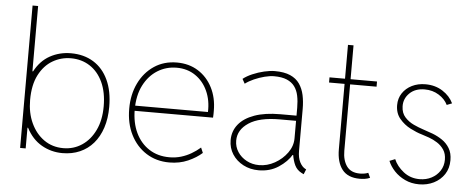

<svg xmlns="http://www.w3.org/2000/svg" viewBox="-50 -877 2503 1010"><g transform="rotate(5 1201.5 -372.0)"><path d="M84 0V-752H113.3V-407.2H123L107.4 -355.5V-152.3L128.9 -109.4H113.3V0ZM307.6 7.8Q248 7.8 197.5 -21.2Q147 -50.3 116.5 -109.1Q85.9 -168 85.9 -257.8Q85.9 -348.1 116.2 -406Q146.5 -463.9 196.8 -491.7Q247.1 -519.5 307.6 -519.5Q376 -519.5 426.5 -488.3Q477.1 -457 504.6 -397.9Q532.2 -338.9 532.2 -255.9Q532.2 -194.3 516.1 -145.5Q500 -96.7 470.5 -62.5Q440.9 -28.3 399.7 -10.3Q358.4 7.8 307.6 7.8ZM309.6 -18.6Q364.7 -18.6 408.4 -47.9Q452.1 -77.1 477.5 -130.4Q502.9 -183.6 502.9 -255.9Q502.9 -330.1 478.3 -383.3Q453.6 -436.5 409.9 -464.8Q366.2 -493.2 309.6 -493.2Q257.8 -493.2 213.4 -467.3Q168.9 -441.4 141.6 -388.7Q114.3 -335.9 114.3 -255.9Q114.3 -188 139.2 -134.3Q164.1 -80.6 208 -49.6Q252 -18.6 309.6 -18.6Z M872.1 7.8Q803.2 7.8 750.2 -25.9Q697.3 -59.6 667.5 -118.9Q637.7 -178.2 637.7 -255.9Q637.7 -331.1 666.5 -390.6Q695.3 -450.2 747.1 -484.9Q798.8 -519.5 867.2 -519.5Q931.2 -519.5 979.5 -489Q1027.8 -458.5 1054.9 -405.3Q1082 -352.1 1082 -284.2Q1082 -275.4 1082 -266.4Q1082 -257.3 1081.1 -247.1H661.1V-274.4H1051.8Q1054.2 -335.9 1031.7 -385.3Q1009.3 -434.6 967 -463.4Q924.8 -492.2 868.2 -492.2Q813 -492.2 767.3 -463.9Q721.7 -435.5 694.3 -382.1Q667 -328.6 667 -253.9Q667 -184.1 692.1 -131.3Q717.3 -78.6 762.9 -49.1Q808.6 -19.5 870.1 -19.5Q902.8 -19.5 931.4 -28.1Q960 -36.6 985.1 -51.3Q1010.3 -65.9 1032.2 -85L1043.9 -57.6Q1014.6 -31.2 970.5 -11.7Q926.3 7.8 872.1 7.8Z M1343.8 7.8Q1298.8 7.8 1262.5 -11.2Q1226.1 -30.3 1204.8 -63.2Q1183.6 -96.2 1183.6 -137.7Q1183.6 -185.1 1212.2 -220.7Q1240.7 -256.3 1296.1 -276.1Q1351.6 -295.9 1431.6 -295.9H1528.3V-268.6H1431.6Q1324.2 -268.6 1268.6 -231.7Q1212.9 -194.8 1212.9 -137.7Q1212.9 -105 1230.5 -78.1Q1248 -51.3 1277.8 -35.4Q1307.6 -19.5 1343.8 -19.5Q1386.7 -19.5 1426.5 -41.7Q1466.3 -64 1491.9 -99.6Q1517.6 -135.3 1517.6 -175.8V-269.5V-274.4V-337.9Q1517.6 -372.6 1511.7 -400.9Q1505.9 -429.2 1491 -449.5Q1476.1 -469.7 1449.7 -481Q1423.3 -492.2 1381.8 -492.2Q1360.4 -492.2 1332.5 -485.1Q1304.7 -478 1277.6 -466.1Q1250.5 -454.1 1231.4 -439.5L1217.8 -463.9Q1237.3 -479.5 1266.8 -492.2Q1296.4 -504.9 1327.6 -512.2Q1358.9 -519.5 1383.8 -519.5Q1433.6 -519.5 1465.6 -505.4Q1497.6 -491.2 1515.1 -465.6Q1532.7 -439.9 1539.8 -406.5Q1546.9 -373 1546.9 -334V-113.3Q1546.9 -76.2 1559.1 -52.7Q1571.3 -29.3 1588.9 -20.5L1592.8 -18.6L1582 7.8L1570.3 2Q1545.9 -10.7 1534.4 -34.2Q1522.9 -57.6 1517.6 -91.8L1521.5 -87.9H1509.8L1517.6 -91.8Q1494.1 -51.8 1448.7 -22Q1403.3 7.8 1343.8 7.8Z M1877.9 5.9Q1814.5 5.9 1784.7 -32.5Q1754.9 -70.8 1754.9 -139.6V-690.4H1784.2V-133.8Q1784.2 -83.5 1806.4 -52.5Q1828.6 -21.5 1876 -21.5Q1886.2 -21.5 1897.9 -23.2Q1909.7 -24.9 1919.9 -29.3L1931.6 -3.9Q1918.5 2 1904.8 3.9Q1891.1 5.9 1877.9 5.9ZM1672.9 -484.4V-511.7H1923.8V-484.4Z M2191.4 7.8Q2149.9 7.8 2116.5 -8.1Q2083 -23.9 2059.8 -48.8Q2036.6 -73.7 2025.4 -101.6L2054.7 -113.3Q2070.3 -76.2 2106.4 -47.9Q2142.6 -19.5 2191.4 -19.5Q2226.1 -19.5 2254.2 -34.2Q2282.2 -48.8 2298.8 -74.5Q2315.4 -100.1 2315.4 -132.8Q2315.4 -164.1 2301.3 -185.3Q2287.1 -206.5 2265.6 -220.2Q2244.1 -233.9 2221.7 -241.9Q2199.2 -250 2182.6 -254.9Q2155.3 -262.7 2121.8 -279.8Q2088.4 -296.9 2064.2 -325.7Q2040 -354.5 2040 -397.5Q2040 -433.1 2058.3 -460.7Q2076.7 -488.3 2108.2 -503.9Q2139.6 -519.5 2179.7 -519.5Q2231 -519.5 2270 -494.6Q2309.1 -469.7 2327.1 -431.6L2299.8 -420.9Q2285.2 -451.2 2252.4 -471.7Q2219.7 -492.2 2177.7 -492.2Q2127.4 -492.2 2097.7 -462.9Q2067.9 -433.6 2069.3 -392.6Q2070.3 -357.9 2090.1 -336.2Q2109.9 -314.5 2136.7 -302Q2163.6 -289.6 2186.5 -282.2Q2210.9 -274.4 2238.3 -264.2Q2265.6 -253.9 2289.8 -237.5Q2314 -221.2 2329.3 -195.8Q2344.7 -170.4 2344.7 -132.8Q2344.7 -89.8 2324 -58.3Q2303.2 -26.9 2268.3 -9.5Q2233.4 7.8 2191.4 7.8Z"/></g></svg>

Font: Reddit Sans ExtraLight
Style: Regular
Weight: 250
Designer: Stephen Hutchings
Foundry: Reddit
Version: Version 1.014